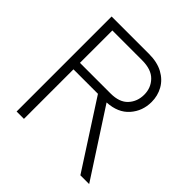

<svg xmlns="http://www.w3.org/2000/svg" viewBox="-175 -801 943 943"><g transform="rotate(45 296.5 -330.0)"><path d="M126 -344V0H75V-660H334Q392 -660 431.5 -638.5Q471 -617 491 -581Q511 -545 511 -502Q511 -439 471 -393.5Q431 -348 356 -344L579 0H518L296 -344ZM126 -389H339Q400 -389 430 -421.5Q460 -454 460 -502Q460 -549 428.5 -581.5Q397 -614 333 -614H126Z"/></g></svg>

Font: Lil Grotesk Light
Style: Regular
Weight: 300
Designer: Bastien Sozeau
Foundry: NBR — Bastien Sozeau
Version: Version 3.003; ttfautohint (v1.8.4.7-5d5b);gftools[0.9.33]